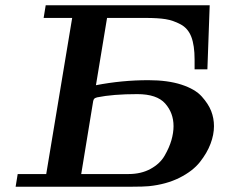

<svg xmlns="http://www.w3.org/2000/svg" viewBox="-20 -706 858 726"><path d="M39.1 0 46.9 -47.9H154.8L252.9 -638.2H145L152.8 -686H772.9L764.2 -443.8H715.8V-481Q715.8 -534.2 703.4 -566.7Q690.9 -599.1 662.8 -614Q634.8 -628.9 606.4 -633.5Q578.1 -638.2 529.8 -638.2H384.8L342.8 -383.8Q440.9 -402.8 541 -402.8Q614.3 -402.8 666 -386Q717.8 -369.1 742.9 -341.1Q768.1 -313 778.6 -285.9Q789.1 -258.8 789.1 -229Q789.1 -196.8 776.1 -162.4Q763.2 -127.9 736.1 -93.5Q709 -59.1 658.9 -33.9Q608.9 -8.8 543 -2Q522 0 479 0ZM287.1 -47.9H465.8Q513.7 -47.9 549.3 -67.4Q585 -86.9 602.5 -117.4Q620.1 -147.9 628.2 -176Q636.2 -204.1 636.2 -229Q636.2 -278.8 604.7 -314.5Q573.2 -350.1 499 -350.1Q407.2 -350.1 347.2 -337.9Q338.4 -335.9 335.2 -331.1Q332 -326.2 330.1 -310.1Z"/></svg>

Font: CMU Serif Extra
Style: BoldSlanted
Weight: 700
Italic angle: -9.46001°
Version: Version 0.7.0